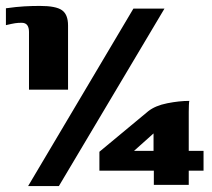

<svg xmlns="http://www.w3.org/2000/svg" viewBox="-26 -546 715 649"><path d="M72 -243V-438Q72 -453 66 -461Q60 -469 47 -469Q35 -469 25 -467.5Q15 -466 -6 -461V-518Q29 -523 56 -524.5Q83 -526 109 -526Q163 -526 183.5 -511.5Q204 -497 204 -460V-243ZM530 -517 173 83H69L425 -517ZM494 79V31H310V-33L475 -170Q499 -189 539.5 -197Q580 -205 614 -205Q613 -203 612.5 -190.5Q612 -178 612 -168V-36H662V31H612V79ZM427 -36H493V-95Z"/></svg>

Font: Genos Thin ExtraBold
Style: Regular
Weight: 800
Version: Version 1.010